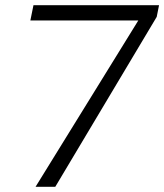

<svg xmlns="http://www.w3.org/2000/svg" viewBox="-20 -720 633 740"><path d="M117 0 513 -641H97L109 -700H593L584 -655L193 0Z"/></svg>

Font: REM ExtraLight
Style: Italic
Weight: 250
Italic angle: -11°
Designer: Octavio Pardo
Foundry: Ashler Design
Version: Version 1.005;gftools[0.9.28]